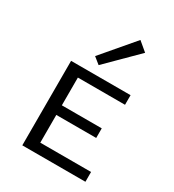

<svg xmlns="http://www.w3.org/2000/svg" viewBox="-175 -817 830 917"><g transform="rotate(30 240.5 -359.0)"><path d="M378 -676 215 -514 179 -543 328 -718ZM159 -54H439V0H91V-466H419V-413H159V-260H379V-207H159Z"/></g></svg>

Font: EauTestSC
Style: Regular
Weight: 400
Designer: Christian Thalmann (Catharsis Fonts)
Version: Version 0.001;PS 000.001;hotconv 1.0.88;makeotf.lib2.5.64775